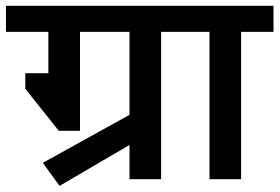

<svg xmlns="http://www.w3.org/2000/svg" viewBox="-50 -602 939 645"><path d="M491.2 -495V0H385V-115L150 22.5L93.8 -55L385 -216.2V-495H218.8V-162.5H147.5L35 -303.8V-356.2H112.5V-495H-30V-582.5H602.5V-495Z M760 -495V0H653.8V-495H542.5V-582.5H868.8V-495Z"/></svg>

Font: Cambay
Style: Bold
Weight: 700
Designer: Pooja Saxena
Foundry: Pooja Saxena
Version: Version 1.096;PS 001.096;hotconv 1.0.70;makeotf.lib2.5.58329